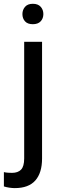

<svg xmlns="http://www.w3.org/2000/svg" viewBox="-53 -762 319 1002"><path d="M166.5 -543.9V64.9Q166.5 140.1 131.3 179.9Q96.2 219.7 23.9 219.7Q11.2 219.7 -4.9 217.3Q-21 214.8 -32.7 210.9V136.2Q-22.5 138.7 -10.7 139.4Q1 140.1 9.8 140.1Q40.5 140.1 56.9 123.3Q73.2 106.4 73.2 64.9V-543.9ZM64 -688.5Q64 -710.4 77.6 -726.3Q91.3 -742.2 118.2 -742.2Q145.5 -742.2 159.4 -726.6Q173.3 -710.9 173.3 -688.5Q173.3 -666 159.4 -650.9Q145.5 -635.7 118.2 -635.7Q90.8 -635.7 77.4 -650.9Q64 -666 64 -688.5Z"/></svg>

Font: Roboto2
Style: Regular
Weight: 400
Designer: Google
Foundry: Google
Version: Version 2.000981-w3; 2014; ttfautohint (v1.1) -l 5 -r 24 -G 